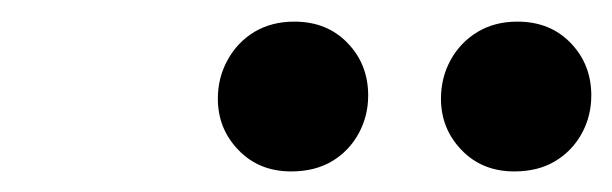

<svg xmlns="http://www.w3.org/2000/svg" viewBox="-20 -686 580 182"><path d="M256 -523.5Q225.5 -523.5 206 -543.8Q186.5 -564 186.5 -592.5Q186.5 -612.5 195.8 -629.2Q205 -646 221.2 -655.8Q237.5 -665.5 259 -665.5Q290 -665.5 309.5 -645.2Q329 -625 329 -595.5Q329 -576 320 -559.5Q311 -543 294.8 -533.2Q278.5 -523.5 256 -523.5ZM467.5 -523.5Q437 -523.5 417.5 -543.8Q398 -564 398 -592.5Q398 -612.5 407.2 -629.2Q416.5 -646 432.8 -655.8Q449 -665.5 470.5 -665.5Q501.5 -665.5 521 -645.2Q540.5 -625 540.5 -595.5Q540.5 -576 531.5 -559.5Q522.5 -543 506.2 -533.2Q490 -523.5 467.5 -523.5Z"/></svg>

Font: Newsreader 24pt ExtraBold
Style: Italic
Weight: 800
Italic angle: -17°
Designer: Hugues Gentile
Foundry: Production Type
Version: Version 1.003